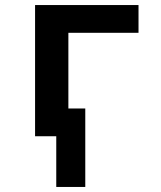

<svg xmlns="http://www.w3.org/2000/svg" viewBox="-20 -540 640 761"><path d="M203 201V0H119V-520H529V-410H251V-110H318V201Z"/></svg>

Font: Iosevka SS04 XBd Ex
Style: Regular
Weight: 800
Width: 7
Monospace: yes
Designer: Belleve Invis
Foundry: Belleve Invis
Version: Version 19.0.0; ttfautohint (v1.8.4)